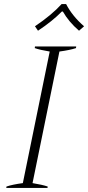

<svg xmlns="http://www.w3.org/2000/svg" viewBox="-20 -930 436 950"><path d="M153 -800Q236 -856 285 -910H307Q338 -850 396 -800L371 -778Q320 -822 291 -873H286Q239 -825 168 -778ZM12 -7Q41 -17 93 -24L226 -675Q177 -683 152 -692L153 -700H357L356 -692Q326 -682 274 -675L141 -24Q190 -16 216 -7L215 0H11Z"/></svg>

Font: Trirong ExtraLight
Style: Italic
Weight: 275
Italic angle: -12°
Designer: Katatrad Team
Foundry: CadsonDemak
Version: Version 1.003